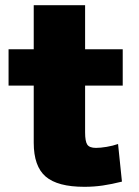

<svg xmlns="http://www.w3.org/2000/svg" viewBox="-20 -710 536 740"><path d="M305 10Q202 10 156 -29.5Q110 -69 110 -160V-380H13V-520H110V-690H308V-520H453V-380H308V-200Q308 -165 316.5 -152.5Q325 -140 350 -140Q367 -140 391 -144Q415 -148 435 -155L450 -10Q410 0 376 5Q342 10 305 10Z"/></svg>

Font: M PLUS 1 Thin Black
Style: Regular
Weight: 900
Version: Version 1.001